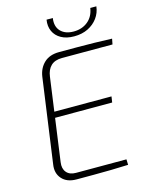

<svg xmlns="http://www.w3.org/2000/svg" viewBox="-129 -958 808 1039"><g transform="rotate(-15 275.5 -438.5)"><path d="M255 -690Q305 -690 354.5 -690Q404 -690 453.5 -689Q503 -688 551 -686L545 -655H262Q222 -655 200 -634Q178 -613 173 -575L109 -112Q104 -77 121.5 -56Q139 -35 174 -35H457L458 -4Q410 -2 361 -1Q312 0 264 0Q216 0 168 0Q115 0 87 -31.5Q59 -63 67 -112L133 -585Q140 -632 171 -661Q202 -690 255 -690ZM123 -385H467L462 -352H118ZM480 -877H514Q510 -841 489 -812.5Q468 -784 434.5 -767.5Q401 -751 357 -751Q314 -751 284.5 -767.5Q255 -784 242 -812.5Q229 -841 235 -877H270Q263 -830 288.5 -803.5Q314 -777 361 -777Q408 -777 440.5 -803.5Q473 -830 480 -877Z"/></g></svg>

Font: Exo 2 ExtraLight
Style: Italic
Weight: 250
Italic angle: -8°
Designer: Natanael Gama
Foundry: Natanael Gama
Version: Version 2.010